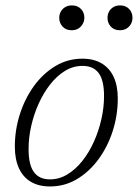

<svg xmlns="http://www.w3.org/2000/svg" viewBox="-20 -662 498 692"><path d="M277 -450.5Q318 -450.5 346.5 -433.5Q375 -416.5 389.8 -384.5Q404.5 -352.5 404.5 -307Q404.5 -247 386.5 -190.5Q368.5 -134 335.5 -88.8Q302.5 -43.5 258 -16.8Q213.5 10 160.5 10Q119.5 10 91.2 -6.8Q63 -23.5 48.2 -55.8Q33.5 -88 33.5 -133.5Q33.5 -193.5 51.5 -250Q69.5 -306.5 102.2 -351.8Q135 -397 179.5 -423.8Q224 -450.5 277 -450.5ZM160 -15.5Q193.5 -15.5 223 -33.5Q252.5 -51.5 276.8 -82Q301 -112.5 318.5 -151.5Q336 -190.5 345.5 -232.8Q355 -275 355 -315.5Q355 -372.5 335.8 -398.5Q316.5 -424.5 277.5 -424.5Q244 -424.5 214.8 -406.8Q185.5 -389 161.2 -358.2Q137 -327.5 119.5 -288.8Q102 -250 92.5 -207.8Q83 -165.5 83 -125Q83 -68 102.2 -41.8Q121.5 -15.5 160 -15.5ZM238 -553Q218 -553 205.8 -566Q193.5 -579 193.5 -597.5Q193.5 -610 199.2 -620.2Q205 -630.5 215.2 -636.5Q225.5 -642.5 239.5 -642.5Q259.5 -642.5 271.8 -629.8Q284 -617 284 -598.5Q284 -586 278.2 -575.8Q272.5 -565.5 262.5 -559.2Q252.5 -553 238 -553ZM412 -553Q391.5 -553 379.5 -566Q367.5 -579 367.5 -597.5Q367.5 -610 373 -620.2Q378.5 -630.5 388.8 -636.5Q399 -642.5 413 -642.5Q433 -642.5 445.2 -629.8Q457.5 -617 457.5 -598.5Q457.5 -586 452 -575.8Q446.5 -565.5 436.2 -559.2Q426 -553 412 -553Z"/></svg>

Font: Newsreader 16pt 16pt Light
Style: Italic
Weight: 300
Italic angle: -17°
Version: Version 1.003